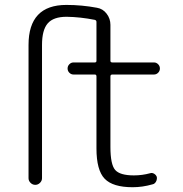

<svg xmlns="http://www.w3.org/2000/svg" viewBox="-20 -784 754 792"><path d="M443.4 -476.6Q435.5 -476.6 435.5 -468.8V-177.7Q435.5 -105.5 455.1 -83Q474.6 -60.5 532.2 -60.5Q566.4 -60.5 598.6 -69.3Q607.4 -72.3 615.7 -67.4Q624 -62.5 627 -53.7Q627.9 -46.9 626 -40.5Q624 -34.2 619.6 -29.3Q615.2 -24.4 608.4 -23.4Q567.4 -11.7 527.3 -11.7Q445.3 -11.7 411.6 -46.9Q377.9 -82 377.9 -171.9V-468.8Q377.9 -476.6 371.1 -476.6H283.2Q273.4 -476.6 266.1 -483.9Q258.8 -491.2 258.8 -501.5Q258.8 -511.7 266.1 -519Q273.4 -526.4 283.2 -526.4H371.1Q377.9 -526.4 377.9 -533.2V-693.4Q377.9 -700.2 371.1 -702.1Q311.5 -713.9 254.9 -714.8Q200.2 -714.8 176.8 -687.5Q153.3 -660.2 153.3 -598.6V-48.8Q153.3 -38.1 145 -29.8Q136.7 -21.5 125.5 -21.5Q114.3 -21.5 106 -29.8Q97.7 -38.1 97.7 -48.8V-598.6Q97.7 -763.7 253.9 -763.7Q317.4 -763.7 379.9 -752Q404.3 -748 419.9 -727.5Q435.5 -707 435.5 -681.6V-533.2Q435.5 -526.4 443.4 -526.4H615.2Q625 -526.4 632.3 -519Q639.6 -511.7 639.6 -501.5Q639.6 -491.2 632.3 -483.9Q625 -476.6 615.2 -476.6Z"/></svg>

Font: Gen Jyuu Gothic P Light
Style: Regular
Weight: 200
Designer: [Source Han Sans]
Ryoko NISHIZUKA  (kana & ideographs); Paul D. Hunt (Latin, Greek & Cyrillic); Wenlong ZHANG  (bopomofo
Version: Version 1.002.20150607